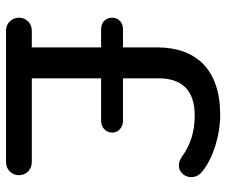

<svg xmlns="http://www.w3.org/2000/svg" viewBox="-77 -677 754 640"><g transform="rotate(90 300.0 -357.0)"><path d="M520 0C545 0 564 -19 564 -43C564 -68 545 -86 520 -86H241V-317H383C404 -317 422 -332 422 -354C422 -375 404 -390 383 -390H241V-508C241 -587 281 -629 365 -629C415 -629 461 -617 503 -586C552 -551 598 -617 551 -655C505 -691 431 -714 363 -714C212 -714 138 -634 138 -504V-390H77C55 -390 39 -375 39 -354C39 -332 55 -317 77 -317H138V-86H82C58 -86 39 -68 39 -43C39 -19 58 0 82 0Z"/></g></svg>

Font: Nunito SemiBold
Style: Regular
Weight: 600
Designer: Vernon Adams
Foundry: Vernon Adams
Version: Version 3.602